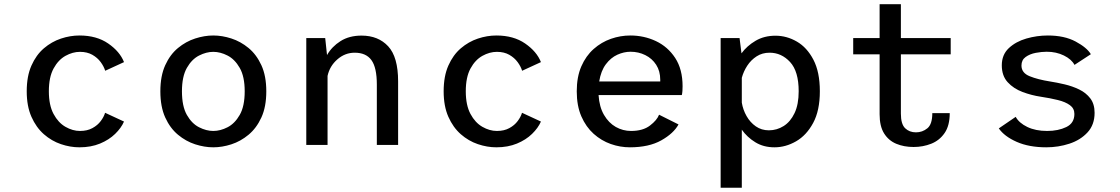

<svg xmlns="http://www.w3.org/2000/svg" viewBox="-20 -678 5240 898"><path d="M351.5 11Q308.5 11 265 -3.8Q221.5 -18.5 185.2 -50.2Q149 -82 127 -131.8Q105 -181.5 105 -251Q105 -321.5 127 -371.2Q149 -421 185.2 -452Q221.5 -483 265 -497.5Q308.5 -512 351.5 -512Q432 -512 486.2 -474.5Q540.5 -437 560 -387.5L472 -347Q466 -367 451 -387.5Q436 -408 411.8 -421.8Q387.5 -435.5 354 -435.5Q320 -435.5 286.2 -416.8Q252.5 -398 230.5 -357.5Q208.5 -317 208.5 -251Q208.5 -186 230.5 -145Q252.5 -104 286.2 -84.8Q320 -65.5 354 -65.5Q388 -65.5 412.2 -78.8Q436.5 -92 451.2 -111.8Q466 -131.5 471.5 -150.5L560 -109.5Q547 -79.5 518.5 -51.8Q490 -24 447.8 -6.5Q405.5 11 351.5 11Z M977.5 11Q936.5 11 893 -3Q849.5 -17 812.5 -47.8Q775.5 -78.5 752.8 -128.5Q730 -178.5 730 -251Q730 -323 752.8 -373Q775.5 -423 812.5 -453.5Q849.5 -484 893 -498Q936.5 -512 977.5 -512Q1019 -512 1062.2 -498Q1105.5 -484 1142.5 -453.5Q1179.5 -423 1202.5 -373Q1225.5 -323 1225.5 -251Q1225.5 -178.5 1202.5 -128.5Q1179.5 -78.5 1142.5 -47.8Q1105.5 -17 1062.2 -3Q1019 11 977.5 11ZM977.5 -65.5Q1010.5 -65.5 1044.2 -82.8Q1078 -100 1101.2 -140.5Q1124.5 -181 1124.5 -251Q1124.5 -320 1101.2 -360.5Q1078 -401 1044.2 -418.2Q1010.5 -435.5 977.5 -435.5Q945 -435.5 911 -418.2Q877 -401 854 -360.5Q831 -320 831 -251Q831 -181 854 -140.5Q877 -100 911 -82.8Q945 -65.5 977.5 -65.5Z M1412.5 0V-500H1501L1509.5 -420.5Q1532 -460 1572.8 -485.8Q1613.5 -511.5 1671 -511.5Q1749 -511.5 1795.5 -461.5Q1842 -411.5 1842 -297.5V0H1742.5V-282.5Q1742.5 -362 1717.2 -396.8Q1692 -431.5 1639 -431.5Q1593.5 -431.5 1557.8 -400.2Q1522 -369 1512 -323V0Z M2301.5 11Q2258.5 11 2215 -3.8Q2171.5 -18.5 2135.2 -50.2Q2099 -82 2077 -131.8Q2055 -181.5 2055 -251Q2055 -321.5 2077 -371.2Q2099 -421 2135.2 -452Q2171.5 -483 2215 -497.5Q2258.5 -512 2301.5 -512Q2382 -512 2436.2 -474.5Q2490.5 -437 2510 -387.5L2422 -347Q2416 -367 2401 -387.5Q2386 -408 2361.8 -421.8Q2337.5 -435.5 2304 -435.5Q2270 -435.5 2236.2 -416.8Q2202.5 -398 2180.5 -357.5Q2158.5 -317 2158.5 -251Q2158.5 -186 2180.5 -145Q2202.5 -104 2236.2 -84.8Q2270 -65.5 2304 -65.5Q2338 -65.5 2362.2 -78.8Q2386.5 -92 2401.2 -111.8Q2416 -131.5 2421.5 -150.5L2510 -109.5Q2497 -79.5 2468.5 -51.8Q2440 -24 2397.8 -6.5Q2355.5 11 2301.5 11Z M2926 11Q2880.5 11 2836.5 -4.5Q2792.5 -20 2756.5 -52.2Q2720.5 -84.5 2699 -133.8Q2677.5 -183 2677.5 -251Q2677.5 -318.5 2699 -367.8Q2720.5 -417 2756.8 -449Q2793 -481 2837.5 -496.5Q2882 -512 2928 -512Q2992 -512 3047.8 -485.8Q3103.5 -459.5 3138 -406.8Q3172.5 -354 3172.5 -274.5Q3172.5 -265 3171.8 -253.2Q3171 -241.5 3169 -233.5H2779.5Q2783 -178 2805 -140.5Q2827 -103 2860.2 -84.2Q2893.5 -65.5 2931.5 -65.5Q2987 -65.5 3020 -90.8Q3053 -116 3062.5 -141.5L3153.5 -96Q3130.5 -54 3072.8 -21.5Q3015 11 2926 11ZM2929.5 -436Q2898 -436 2867.2 -422Q2836.5 -408 2813.5 -377.2Q2790.5 -346.5 2782.5 -297H3068V-305Q3068 -345.5 3049 -375Q3030 -404.5 2998.2 -420.2Q2966.5 -436 2929.5 -436Z M3350.5 200V-500H3439L3448 -428.5Q3473.5 -463.5 3513.8 -487.2Q3554 -511 3607 -511Q3659.5 -511 3707 -483.5Q3754.5 -456 3784.5 -398.5Q3814.5 -341 3814.5 -251Q3814.5 -161 3783.2 -103Q3752 -45 3703.2 -17Q3654.5 11 3602 11Q3551 11 3512.5 -12.8Q3474 -36.5 3449.5 -71.5V200ZM3579.5 -431.5Q3545 -431.5 3518.8 -414.5Q3492.5 -397.5 3475 -370.8Q3457.5 -344 3449.5 -314V-198Q3455 -164.5 3471.8 -135Q3488.5 -105.5 3515 -87Q3541.5 -68.5 3576 -68.5Q3613.5 -68.5 3645.2 -88.5Q3677 -108.5 3696.2 -149Q3715.5 -189.5 3715.5 -251Q3715.5 -344.5 3675.2 -388Q3635 -431.5 3579.5 -431.5Z M4094 -143.5V-424H3970.5V-500H4094V-658.5H4193.5V-500H4426.5V-424H4193.5V-146.5Q4193.5 -97.5 4213.5 -78.2Q4233.5 -59 4264 -59Q4294 -59 4317.2 -77.8Q4340.5 -96.5 4340.5 -149H4422Q4422 -90.5 4398 -55.8Q4374 -21 4335.5 -5.8Q4297 9.5 4253 9.5Q4208 9.5 4172 -5.5Q4136 -20.5 4115 -54Q4094 -87.5 4094 -143.5Z M4873.5 11Q4793 11 4735.2 -14.5Q4677.5 -40 4651.5 -77.5L4730.5 -131.5Q4746 -103 4784.8 -84.2Q4823.5 -65.5 4877.5 -65.5Q4929.5 -65.5 4967.2 -83.8Q5005 -102 5005 -145Q5005 -171 4984 -186.2Q4963 -201.5 4927.5 -210.2Q4892 -219 4848.5 -225.5Q4804.5 -232 4762.5 -247.8Q4720.5 -263.5 4693 -293.5Q4665.5 -323.5 4665.5 -372.5Q4665.5 -422 4698.2 -452.8Q4731 -483.5 4780.5 -497.8Q4830 -512 4881 -512Q4958 -512 5010.8 -483.8Q5063.5 -455.5 5082 -424.5L5005.5 -374.5Q4991.5 -401 4955.8 -418.5Q4920 -436 4875.5 -436Q4852 -436 4824.2 -430.8Q4796.5 -425.5 4777 -411.5Q4757.5 -397.5 4757.5 -371.5Q4757.5 -337 4795.8 -321.5Q4834 -306 4891 -297Q4923 -292 4959.2 -283.5Q4995.5 -275 5027.5 -259.5Q5059.5 -244 5079.5 -217.8Q5099.5 -191.5 5099.5 -150.5Q5099.5 -94.5 5066.5 -58.8Q5033.5 -23 4981.8 -6Q4930 11 4873.5 11Z"/></svg>

Font: Trispace
Style: Regular
Weight: 400
Designer: Tyler Finck
Foundry: Etcetera Type Company
Version: Version 1.210; ttfautohint (v1.8.3)